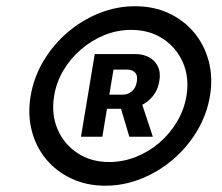

<svg xmlns="http://www.w3.org/2000/svg" viewBox="-20 -757 702 608"><path d="M313.3 -168.9Q254.7 -168.9 206.9 -191.2Q159 -213.4 126.4 -252.4Q93.9 -291.5 80.6 -343Q67.3 -394.5 77 -453.1Q86.8 -511.7 117.3 -563.2Q147.8 -614.7 193.2 -653.8Q238.6 -692.9 293.8 -715.1Q349 -737.3 407.6 -737.3Q466.6 -737.3 514.5 -715.1Q562.3 -692.9 594.8 -653.8Q627.3 -614.7 641 -563.2Q654.6 -511.7 644.9 -453.1Q635.1 -394.5 604.5 -343Q573.8 -291.5 528.3 -252.4Q482.8 -213.4 427.6 -191.2Q372.4 -168.9 313.3 -168.9ZM325.8 -243.9Q369.4 -243.9 410.3 -260.1Q451.1 -276.3 484.6 -305Q518.1 -333.7 540.6 -371.7Q563.2 -409.7 570.5 -453.1Q580 -511.1 559.5 -558.5Q539 -605.9 496.2 -634.1Q453.3 -662.4 395.3 -662.4Q352.2 -662.4 311.6 -646.2Q271 -630 237.3 -601.1Q203.5 -572.3 181 -534.5Q158.5 -496.7 151.4 -453.1Q141.9 -395.4 162.3 -347.9Q182.6 -300.4 225.5 -272.1Q268.3 -243.9 325.8 -243.9ZM389.5 -324.1 353.4 -445.5H423.8L464 -324.1ZM236.5 -324.1 280 -585.8H408.6Q432.8 -585.8 451.7 -575.8Q470.6 -565.9 479.9 -546.8Q489.2 -527.7 484.6 -500.1Q480 -472.1 463.9 -452.4Q447.9 -432.7 425.1 -422.5Q402.3 -412.4 377.1 -412.4H288.5L295.9 -457.2H369.5Q384.4 -457.2 397.1 -467.5Q409.9 -477.8 413.3 -498.3Q416.6 -518.8 407.1 -527.8Q397.5 -536.7 383.1 -536.7H339.4L304.1 -324.1Z"/></svg>

Font: Inter Variable
Style: Italic
Weight: 400
Italic angle: -9.39999°
Designer: Rasmus Andersson
Foundry: rsms
Version: Version 4.001;git-9221beed3